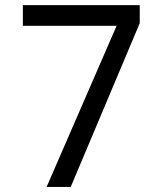

<svg xmlns="http://www.w3.org/2000/svg" viewBox="-20 -734 640 754"><path d="M163.1 0 438 -632.8H69.8V-713.9H528.8V-643.1L257.8 0Z"/></svg>

Font: WenQuanYi Micro Hei Mono
Style: Regular
Weight: 400
Foundry: Ascender Corporation
Version: Version 0.2.0-beta